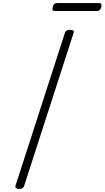

<svg xmlns="http://www.w3.org/2000/svg" viewBox="-20 -1208 677 1242"><path d="M105 14Q89 14 83.5 9Q78 4 80 -6L400 -996Q404 -1006 411 -1010.5Q418 -1015 433 -1015Q448 -1015 454 -1010.5Q460 -1006 456 -995L136 -5Q133 4 126 9Q119 14 105 14ZM334 -1137Q323 -1137 320 -1143.5Q317 -1150 321 -1161Q324 -1175 330.5 -1181.5Q337 -1188 348 -1188H621Q633 -1188 635.5 -1181Q638 -1174 635 -1161Q631 -1149 625 -1143Q619 -1137 607 -1137Z"/></svg>

Font: Playwrite US Trad ExtraLight
Style: Regular
Weight: 250
Designer: Veronika Burian, José Scaglione
Foundry: TypeTogether
Version: Version 1.003